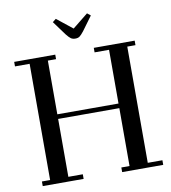

<svg xmlns="http://www.w3.org/2000/svg" viewBox="-95 -978 943 1059"><g transform="rotate(-10 376.5 -448.0)"><path d="M22 -676.8V-702.1H252V-676.8H206.1V-376H548.8V-676.8H467.8V-702.1H696.8V-676.8H650.9V-25.9H732.9V0H502.9V-25.9H548.8V-350.1H206.1V-25.9H287.1V0H58.1V-25.9H104V-676.8ZM270 -880.9 289.1 -896 377 -826.2 463.9 -896 482.9 -880.9 424.8 -801.8Q409.7 -782.7 400.6 -776.4Q391.6 -770 377 -770Q362.3 -770 352.5 -776.6Q342.8 -783.2 328.1 -801.8Z"/></g></svg>

Font: Dehuti
Style: Bold
Weight: 700
Version: Version 1.2